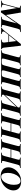

<svg xmlns="http://www.w3.org/2000/svg" viewBox="2576 -3280 676 5953"><g transform="rotate(90 2913.5 -304.0)"><path d="M934 -614 929 -594Q892 -592 874.5 -586Q857 -580 846.5 -563Q836 -546 826 -508L720 -106Q712 -72 712 -58Q712 -36 726.5 -29Q741 -22 779 -20L775 0Q712 -3 615 -3Q506 -3 455 0L459 -20Q496 -22 513.5 -28Q531 -34 541.5 -51Q552 -68 562 -106L664 -483L322 5Q313 4 296 4Q279 4 270 5L187 -488L88 -113Q81 -85 81 -71Q81 -46 100.5 -33.5Q120 -21 168 -20L163 0Q127 -3 51 -3Q-10 -3 -43 0L-39 -20Q10 -22 31 -42.5Q52 -63 66 -113L171 -508Q179 -542 179 -556Q179 -578 164.5 -585Q150 -592 112 -594L117 -614Q148 -611 206 -611Q275 -611 326 -614L402 -149L725 -611H773Q870 -611 934 -614Z M1465 -20 1460 0Q1409 -3 1315 -3Q1213 -3 1165 0L1170 -20Q1217 -22 1237 -35Q1257 -48 1257 -84Q1257 -97 1256 -104L1241 -228H1017L943 -136Q912 -97 912 -71Q912 -29 992 -20L990 0Q924 -3 868 -3Q824 -3 794 0L797 -20Q824 -30 848.5 -54Q873 -78 913 -129L1303 -615L1329 -614L1354 -615L1416 -84Q1420 -51 1434 -36Q1448 -21 1465 -20ZM1238 -248 1211 -469 1033 -248Z M1953 -2Q1885 0 1836 0Q1798 0 1742 -2L1647 -3Q1547 -3 1493 0L1498 -20Q1535 -22 1552.5 -28Q1570 -34 1580.5 -51Q1591 -68 1601 -106L1707 -502Q1716 -540 1716 -551Q1716 -572 1701.5 -579Q1687 -586 1648 -588L1653 -608Q1704 -605 1813 -605Q1910 -605 1964 -608L1959 -588Q1927 -586 1911 -579.5Q1895 -573 1885 -556Q1875 -539 1865 -502L1761 -106Q1752 -73 1752 -55Q1752 -34 1765.5 -27Q1779 -20 1813 -20H1870Q1903 -20 1920 -26Q1937 -32 1947.5 -50Q1958 -68 1968 -106L2072 -502Q2082 -540 2082 -554Q2082 -572 2069.5 -579Q2057 -586 2024 -588L2029 -608Q2080 -605 2179 -605Q2278 -605 2330 -608L2325 -588Q2293 -586 2277 -579.5Q2261 -573 2251.5 -556Q2242 -539 2232 -502L2126 -106Q2118 -72 2118 -57Q2118 -35 2131.5 -27.5Q2145 -20 2179 -20H2236Q2269 -20 2286 -26.5Q2303 -33 2313 -50.5Q2323 -68 2333 -106L2439 -502Q2448 -534 2448 -552Q2448 -572 2435 -579Q2422 -586 2390 -588L2395 -608Q2446 -605 2544 -605Q2651 -605 2705 -608L2700 -588Q2664 -586 2646.5 -580Q2629 -574 2618.5 -557Q2608 -540 2598 -502L2492 -106Q2484 -72 2484 -58Q2484 -36 2498.5 -29Q2513 -22 2551 -20L2546 0Q2494 -3 2393 -3Q2356 -3 2298 -1L2205 0Q2154 0 2092 -2L2024 -3Z M3529 -608 3524 -588Q3487 -586 3469.5 -580Q3452 -574 3441.5 -557Q3431 -540 3421 -502L3315 -106Q3306 -68 3306 -57Q3306 -36 3320.5 -29Q3335 -22 3374 -20L3369 0Q3317 -3 3206 -3Q3105 -3 3048 0L3053 -20Q3089 -22 3107 -28Q3125 -34 3135.5 -51Q3146 -68 3156 -106L3257 -482L2876 -84Q2873 -68 2873 -57Q2873 -36 2887.5 -29Q2902 -22 2940 -20L2936 0Q2881 -3 2779 -3Q2670 -3 2616 0L2621 -20Q2656 -22 2673.5 -28Q2691 -34 2701.5 -51.5Q2712 -69 2722 -106L2828 -502Q2837 -540 2837 -551Q2837 -572 2822.5 -579Q2808 -586 2770 -588L2775 -608Q2826 -605 2938 -605Q3035 -605 3096 -608L3091 -588Q3054 -586 3036 -580Q3018 -574 3007.5 -557Q2997 -540 2987 -502L2885 -121L3266 -521Q3270 -537 3270 -551Q3270 -572 3255.5 -579Q3241 -586 3203 -588L3208 -608Q3262 -605 3364 -605Q3475 -605 3529 -608Z M4338 -608 4333 -588Q4296 -586 4278.5 -580Q4261 -574 4250.5 -557Q4240 -540 4230 -502L4125 -106Q4116 -68 4116 -57Q4116 -36 4130.5 -29Q4145 -22 4184 -20L4180 0Q4128 -3 4016 -3Q3915 -3 3859 0L3863 -20Q3899 -22 3917 -28Q3935 -34 3945.5 -51Q3956 -68 3966 -106L4016 -296H3755L3705 -106Q3696 -68 3696 -57Q3696 -36 3710.5 -29Q3725 -22 3764 -20L3760 0Q3705 -3 3603 -3Q3494 -3 3440 0L3445 -20Q3480 -22 3497.5 -28Q3515 -34 3525.5 -51.5Q3536 -69 3546 -106L3651 -502Q3659 -536 3659 -550Q3659 -572 3644.5 -579Q3630 -586 3592 -588L3597 -608Q3648 -605 3760 -605Q3857 -605 3918 -608L3913 -588Q3876 -586 3858.5 -580Q3841 -574 3830.5 -557Q3820 -540 3810 -502L3761 -316H4022L4071 -502Q4080 -534 4080 -550Q4080 -572 4065 -579Q4050 -586 4012 -588L4017 -608Q4071 -605 4173 -605Q4284 -605 4338 -608Z M5148 -608 5143 -588Q5106 -586 5088.5 -580Q5071 -574 5060.5 -557Q5050 -540 5040 -502L4935 -106Q4926 -68 4926 -57Q4926 -36 4940.5 -29Q4955 -22 4994 -20L4990 0Q4938 -3 4826 -3Q4725 -3 4669 0L4673 -20Q4709 -22 4727 -28Q4745 -34 4755.5 -51Q4766 -68 4776 -106L4826 -296H4565L4515 -106Q4506 -68 4506 -57Q4506 -36 4520.5 -29Q4535 -22 4574 -20L4570 0Q4515 -3 4413 -3Q4304 -3 4250 0L4255 -20Q4290 -22 4307.5 -28Q4325 -34 4335.5 -51.5Q4346 -69 4356 -106L4461 -502Q4469 -536 4469 -550Q4469 -572 4454.5 -579Q4440 -586 4402 -588L4407 -608Q4458 -605 4570 -605Q4667 -605 4728 -608L4723 -588Q4686 -586 4668.5 -580Q4651 -574 4640.5 -557Q4630 -540 4620 -502L4571 -316H4832L4881 -502Q4890 -534 4890 -550Q4890 -572 4875 -579Q4860 -586 4822 -588L4827 -608Q4881 -605 4983 -605Q5094 -605 5148 -608Z M5125 -227Q5125 -318 5180.5 -410Q5236 -502 5335.5 -562Q5435 -622 5559 -622Q5688 -622 5764.5 -561Q5841 -500 5841 -381Q5841 -290 5785.5 -198Q5730 -106 5630.5 -46Q5531 14 5407 14Q5278 14 5201.5 -47Q5125 -108 5125 -227ZM5298 -213Q5298 -105 5329.5 -54.5Q5361 -4 5416 -4Q5487 -4 5544.5 -61Q5602 -118 5635 -208.5Q5668 -299 5668 -395Q5668 -503 5636.5 -553.5Q5605 -604 5550 -604Q5479 -604 5421.5 -547Q5364 -490 5331 -399.5Q5298 -309 5298 -213Z"/></g></svg>

Font: Playfair Display SC
Style: Bold Italic
Weight: 700
Italic angle: -14°
Designer: Claus Eggers Sørensen
Foundry: Claus Eggers Sørensen
Version: Version 1.200; ttfautohint (v1.6)